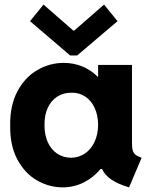

<svg xmlns="http://www.w3.org/2000/svg" viewBox="-20 -808 660 836"><path d="M424.3 -72.3H418Q386.2 -34.2 343.8 -13.2Q301.3 7.8 252.9 7.8Q193.8 7.8 140.9 -22.7Q87.9 -53.2 55.4 -114Q22.9 -174.8 24.4 -261.7Q22.9 -347.7 55.4 -409.4Q87.9 -471.2 142.1 -502.7Q196.3 -534.2 257.8 -534.2Q300.8 -534.2 338.6 -518.6Q376.5 -502.9 405.8 -473.6H407.2V-525.4H554.7V-191.4Q554.2 -167 557.6 -154.3Q561 -141.6 569.6 -134.8Q578.1 -127.9 596.7 -121.1L542 7.8Q446.8 -20 424.3 -72.3ZM407.2 -264.6Q406.7 -307.6 391.6 -339.4Q376.5 -371.1 350.6 -387.9Q324.7 -404.8 292 -404.3Q257.3 -404.8 230.2 -387.9Q203.1 -371.1 188.2 -339.1Q173.3 -307.1 173.8 -264.6Q173.3 -221.7 187.7 -189.5Q202.1 -157.2 228.5 -139.4Q254.9 -121.6 289.1 -121.1Q322.8 -121.6 349.4 -139.4Q376 -157.2 391.4 -189.7Q406.7 -222.2 407.2 -264.6ZM299.3 -674.8H303.2L433.1 -788.1L491.7 -715.8L315.9 -566.4H285.6L110.8 -715.8L169.4 -788.1Z"/></svg>

Font: Reddit Sans Strawberry ExBold
Style: Regular
Weight: 800
Designer: Stephen Hutchings
Foundry: Reddit
Version: Version 1.013